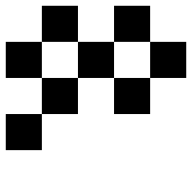

<svg xmlns="http://www.w3.org/2000/svg" viewBox="-20 -645 665 665"><g transform="rotate(90 312.5 -312.5)"><path d="M125 -500V-625H250V-500ZM0 -375V-500H125V-375ZM250 -375V-500H375V-375ZM125 -375H250V-250H125ZM0 -125V-250H125V-125ZM250 -125V-250H375V-125ZM125 -125H250V0H125ZM375 -125H500V0H375Z"/></g></svg>

Font: Tiny5
Style: Regular
Weight: 400
Designer: Stefan Schmidt
Foundry: Made with Bits'n'Picas by Kreative Software
Version: Version 1.002; ttfautohint (v1.8.4.7-5d5b)